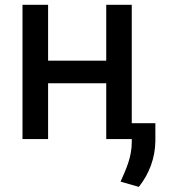

<svg xmlns="http://www.w3.org/2000/svg" viewBox="-20 -565 697 780"><path d="M175.4 -545.5H71.4V0H175.4V-226.6H411.6V0H515.3V12.1C515.3 72.4 493.3 120 469.8 172.9L544 194.2C586.6 141 610.4 76 611.2 8.2V-64.6H515.3V-545.5H411.6V-318.5H175.4Z"/></svg>

Font: Margiela Sans Medium
Style: Regular
Weight: 500
Designer: Stefan Endress, Andreas Faust
Version: Version 1.100;FEAKit 1.0